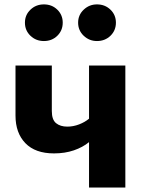

<svg xmlns="http://www.w3.org/2000/svg" viewBox="-20 -837 655 857"><path d="M539.5 -544.6V0H377.4V-202.6Q349.2 -179.5 309.5 -165.9Q269.7 -152.3 221 -152.3Q137.4 -152.3 93.3 -197.9Q49.2 -243.6 49.2 -321V-544.6H211.3V-341.5Q211.3 -302.6 230.3 -287.2Q249.2 -271.8 280.5 -271.8Q307.2 -271.8 333.1 -281.8Q359 -291.8 377.4 -307.2V-544.6ZM175.9 -653.8Q140.5 -653.8 115.9 -677.4Q91.3 -701 91.3 -735.9Q91.3 -770.3 115.9 -793.8Q140.5 -817.4 175.9 -817.4Q211.8 -817.4 235.9 -793.8Q260 -770.3 260 -735.9Q260 -701 235.9 -677.4Q211.8 -653.8 175.9 -653.8ZM412.8 -653.8Q378.5 -653.8 353.6 -677.4Q328.7 -701 328.7 -735.9Q328.7 -770.3 353.6 -793.8Q378.5 -817.4 412.8 -817.4Q448.7 -817.4 473.1 -793.8Q497.4 -770.3 497.4 -735.9Q497.4 -701 473.1 -677.4Q448.7 -653.8 412.8 -653.8Z"/></svg>

Font: Fira Code
Style: Bold
Weight: 700
Monospace: yes
Designer: Carrois Corporate, Edenspiekermann AG, Nikita Prokopov
Foundry: Carrois Corporate, Edenspiekermann AG, Nikita Prokopov
Version: Version 6.000; ttfautohint (v1.8.2) -l 8 -r 50 -G 200 -x 14 